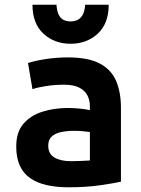

<svg xmlns="http://www.w3.org/2000/svg" viewBox="-20 -784 600 816"><path d="M271 12Q221 12 180 3Q139 -6 109.5 -26Q80 -46 64.5 -79.5Q49 -113 49 -161Q49 -223 80 -258.5Q111 -294 161 -309.5Q211 -325 267 -325Q295 -325 319 -322.5Q343 -320 362 -316V-333Q362 -359 351 -379.5Q340 -400 316 -412Q292 -424 252 -424Q213 -424 177 -418.5Q141 -413 118 -405L99 -516Q124 -525 171.5 -532.5Q219 -540 269 -540Q355 -540 404 -514Q453 -488 473.5 -440Q494 -392 494 -326V-12Q464 -5 404.5 3.5Q345 12 271 12ZM281 -99Q303 -99 324.5 -100Q346 -101 362 -102V-223Q349 -225 330 -226.5Q311 -228 295 -228Q266 -228 241 -223Q216 -218 200.5 -204.5Q185 -191 185 -165Q185 -130 211.5 -114.5Q238 -99 281 -99ZM280 -598Q211 -598 164.5 -641Q118 -684 118 -764H220Q222 -736 230 -720.5Q238 -705 251 -699Q264 -693 280 -693Q296 -693 309 -699Q322 -705 331 -720.5Q340 -736 342 -764H442Q442 -684 395.5 -641Q349 -598 280 -598Z"/></svg>

Font: Ubuntu Sans Mono
Style: Bold
Weight: 700
Monospace: yes
Designer: Dalton Maag Ltd
Foundry: Dalton Maag Ltd
Version: Version 1.006